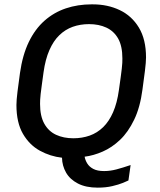

<svg xmlns="http://www.w3.org/2000/svg" viewBox="-20 -716 736 882"><path d="M429 146Q374.5 146 338 127.1Q301.5 108.2 283.5 76.9Q265.5 45.5 264.8 8.5Q211.2 2.5 163.4 -23.6Q115.5 -49.8 85.5 -101.1Q55.5 -152.5 55.5 -234Q55.5 -255.5 60.5 -295.9Q65.5 -336.2 71.8 -380.8Q83.5 -463.2 112.2 -522.9Q141 -582.5 184.4 -620.9Q227.8 -659.2 282.6 -677.6Q337.5 -696 400.5 -696H406.2Q474.5 -696 530 -669.6Q585.5 -643.2 618.1 -589.1Q650.8 -535 650.8 -452Q650.8 -430.8 645.8 -390.6Q640.8 -350.5 634.5 -305.2Q623.8 -222.8 596.2 -165.9Q568.8 -109 531.5 -73.6Q494.2 -38.2 451.9 -19.8Q409.5 -1.2 368.8 3.8Q371.2 18.8 380.5 34.4Q389.8 50 408.5 59.9Q427.2 69.8 458.2 69.8Q486.5 69.8 515.1 62.1Q543.8 54.5 580 42.2L570 113Q564.8 116 545 124Q525.2 132 495.8 139Q466.2 146 429 146ZM317 -80.8Q357.2 -80.8 392 -93.1Q426.8 -105.5 453.9 -131.9Q481 -158.2 499.5 -200.5Q518 -242.8 526.2 -302.2Q531.2 -337.8 534.5 -361.5Q537.8 -385.2 539.5 -401.1Q541.2 -417 541.8 -427.6Q542.2 -438.2 542.2 -447.2Q542.2 -504.2 522.8 -538.8Q503.2 -573.2 468.6 -589.2Q434 -605.2 389.2 -605.2Q349 -605.2 314.2 -592.9Q279.5 -580.5 252.4 -554.1Q225.2 -527.8 206.8 -485.5Q188.2 -443.2 180 -383.8Q175.2 -348.2 171.9 -324.5Q168.5 -300.8 166.8 -284.9Q165 -269 164.5 -258.4Q164 -247.8 164 -238.8Q164 -182.8 183.5 -147.8Q203 -112.8 237.6 -96.8Q272.2 -80.8 317 -80.8Z"/></svg>

Font: Chivo Medium
Style: Italic
Weight: 500
Italic angle: -8.05°
Designer: Hector Gatti
Foundry: Omnibus-Type
Version: Version 2.002